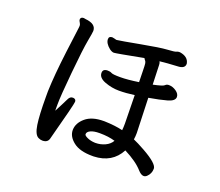

<svg xmlns="http://www.w3.org/2000/svg" viewBox="-121 -891 1242 1082"><g transform="rotate(20 500.0 -349.5)"><path d="M409 -456Q409 -480 438 -480Q453 -480 462.5 -474.5Q472 -469 516 -469Q560 -469 626 -479Q625 -516 624.5 -547.5Q624 -579 622.5 -589.5Q621 -600 616 -605.5Q611 -611 608 -617Q447 -586 435.5 -586Q424 -586 409 -597Q378 -622 378 -647Q378 -665 399 -665L425 -659Q451 -662 560.5 -682.5Q670 -703 713 -705.5Q756 -708 764.5 -712Q773 -716 779 -716H786Q836 -708 843 -669Q843 -668 843 -667Q843 -638 798 -637Q737 -634 694 -629Q699 -621 699 -609Q699 -597 700.5 -564.5Q702 -532 703 -492Q760 -504 768.5 -512.5Q777 -521 788 -521H792Q813 -521 834 -506.5Q855 -492 855 -473Q855 -449 812.5 -437Q770 -425 705 -414L712 -205Q712 -185 709 -166Q735 -155 780 -130Q871 -79 871 -49Q871 -19 849 1.5Q827 22 797 -11Q760 -53 685 -91Q638 -2 529 2H520Q445 2 406 -28.5Q367 -59 367 -98V-99Q368 -140 406 -172.5Q444 -205 515 -205H520Q584 -203 629 -192Q631 -208 631 -232L628 -402Q578 -395 535.5 -395Q493 -395 451 -410.5Q409 -426 409 -456ZM304 -269H309Q325 -267 325 -251.5Q325 -236 264 -8Q257 17 226 17Q214 17 202 11Q178 0 169.5 -56Q161 -112 161 -222V-255Q164 -352 182.5 -500Q201 -648 202 -651Q203 -654 203 -662.5Q203 -671 197 -680.5Q191 -690 191 -694V-700Q194 -712 210 -712Q211 -712 221 -710Q285 -704 285 -662Q285 -652 275 -599Q265 -546 251 -400Q237 -254 237 -205V-166Q250 -190 260 -210L280 -250Q289 -269 304 -269ZM609 -121Q569 -133 518 -133H514Q482 -133 462.5 -124Q443 -115 443 -101V-100Q443 -92 463 -83Q483 -74 509 -73H512Q542 -73 569 -85.5Q596 -98 609 -121Z"/></g></svg>

Font: LXGW ZhenKai
Style: Regular
Weight: 400
Designer: LXGW / Fontworks Inc.
Foundry: LXGW / Fontworks Inc.
Version: Version 0.800;June 8, 2025